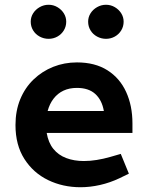

<svg xmlns="http://www.w3.org/2000/svg" viewBox="-20 -778 611 806"><path d="M318 8Q244 8 182 -22Q120 -52 82.5 -110.5Q45 -169 45 -253Q45 -313 65 -361.5Q85 -410 121 -444.5Q157 -479 203.5 -497.5Q250 -516 303 -516Q379 -516 431 -483Q483 -450 509.5 -392Q536 -334 536 -260V-220H176Q183 -179 204 -153Q225 -127 258 -114.5Q291 -102 332 -102Q358 -102 386 -106.5Q414 -111 442 -119L487 -132L521 -49L482 -30Q442 -11 400 -1.5Q358 8 318 8ZM180 -312H416Q408 -358 380 -383.5Q352 -409 303 -409Q271 -409 246.5 -397.5Q222 -386 205 -364Q188 -342 180 -312ZM184 -615Q164 -615 146.5 -624.5Q129 -634 119 -650.5Q109 -667 109 -687Q109 -706 119 -722Q129 -738 146.5 -748Q164 -758 184 -758Q204 -758 221 -748Q238 -738 248 -722Q258 -706 258 -687Q258 -667 248 -650.5Q238 -634 221 -624.5Q204 -615 184 -615ZM425 -615Q405 -615 387.5 -624.5Q370 -634 360 -650.5Q350 -667 350 -687Q350 -706 360 -722Q370 -738 387.5 -748Q405 -758 425 -758Q445 -758 462 -748Q479 -738 489 -722Q499 -706 499 -687Q499 -667 489 -650.5Q479 -634 462 -624.5Q445 -615 425 -615Z"/></svg>

Font: REM Medium
Style: Regular
Weight: 500
Designer: Octavio Pardo
Foundry: Ashler Design
Version: Version 1.005;gftools[0.9.28]